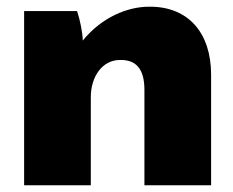

<svg xmlns="http://www.w3.org/2000/svg" viewBox="-20 -553 696 573"><path d="M52 0H251V-263C251 -324 285 -374 338 -374H341C387 -374 411 -346 411 -285V0H610V-330C610 -456 541 -533 428 -533H425C361 -533 284 -502 227 -432C227 -454 218 -497 210 -520H52Z"/></svg>

Font: Fixel Display Black
Style: Regular
Weight: 900
Designer: AlfaBravo + MacPaw
Foundry: Kyrylo Tkachov, Marchela Mozhyna, Serhii Makarenko, Maria Weinstein, Zakhar Kryvoshyya
Version: Version 1.211